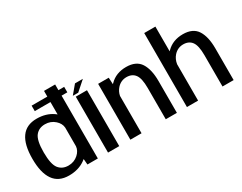

<svg xmlns="http://www.w3.org/2000/svg" viewBox="-87 -1272 2226 1764"><g transform="rotate(-30 1026.0 -390.5)"><path d="M269 -666.5H435.5V-535.5C430 -540 424 -544.5 417.5 -549C371 -581.5 314.5 -598 248 -598C174.5 -598 120 -572.5 84.5 -522C48.5 -471.5 31 -397 31 -297.5C31 -198.5 48.5 -123.5 84.5 -72.5C120 -21.5 174.5 4 248 4C314.5 4 371 -12.5 417.5 -45C425 -50 432 -55.5 438 -60.5L443 0H553.5V-666.5H614.5V-724.5H553.5V-785H435.5V-724.5H269ZM435.5 -197.5C433 -167.5 418.5 -140.5 392.5 -117C363.5 -91 329 -78 288.5 -78C245.5 -78 212 -93 187.5 -123.5C163 -154 150.5 -212 150.5 -297C150.5 -382 163 -439.5 187.5 -470C212 -500.5 245.5 -515.5 288.5 -515.5C329 -515.5 363.5 -502.5 392.5 -476.5C418.5 -453 433 -426.5 435.5 -396.5Z M661.5 0H780.5V-593H661.5ZM642 -613.5H699.5L800 -702.5H716.5Z M898.5 0H1017V-396C1022.5 -424.5 1035 -449.5 1053.5 -470.5C1080.5 -500.5 1114 -516 1154 -516C1193.5 -516 1223.5 -502 1243.5 -475C1264 -447.5 1274 -400 1274 -332V0H1392V-337C1392 -418.5 1377.5 -482.5 1348 -529C1318.5 -575 1268 -598.5 1197.5 -598.5C1125.5 -598.5 1067.5 -575.5 1023 -530.5C1020 -528 1017 -525 1014.5 -522L1011 -592.5H898.5Z M1498.5 0H1617V-385.5C1622 -418.5 1634.5 -447 1655.5 -470.5C1682.5 -500.5 1716 -516 1756 -516C1795.5 -516 1825.5 -502 1845.5 -475C1866 -447.5 1876 -400 1876 -332V0H1994V-337C1994 -418.5 1979.5 -482.5 1950 -529C1920.5 -575 1870 -598.5 1799.5 -598.5C1727.5 -598.5 1669.5 -575.5 1625 -530.5C1622 -528 1619.5 -525.5 1617 -522.5V-785H1498.5Z"/></g></svg>

Font: Anybody Medium
Style: Regular
Weight: 500
Designer: Tyler Finck
Foundry: Etcetera Type Company
Version: Version 1.110